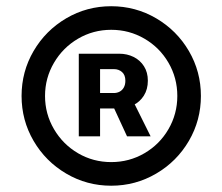

<svg xmlns="http://www.w3.org/2000/svg" viewBox="-20 -757 704 608"><path d="M229.5 -586.9H357.9Q382.3 -586.9 403.1 -576.7Q423.8 -566.4 436 -547.1Q448.2 -527.8 448.2 -501.5Q448.2 -474.1 435.5 -454.1Q422.9 -434.1 401.6 -423.8Q380.4 -413.6 355 -413.6H266.6V-462.4H340.3Q350.6 -462.4 358.9 -466.8Q367.2 -471.2 372.1 -480Q377 -488.8 377 -501.4Q377 -519.5 366.5 -528.8Q356 -538.1 340.8 -538.1H296.9V-325.2H229.5ZM457 -325.2H382.3L326.2 -446.8H396.5ZM48.3 -453.1Q48.3 -530.3 86.4 -595.5Q124.5 -660.6 189.7 -699Q254.9 -737.3 332 -737.3Q409.2 -737.3 474.6 -699Q540 -660.6 578.1 -595.5Q616.2 -530.3 616.2 -453.1Q616.2 -376 578.1 -310.8Q540 -245.6 474.6 -207.3Q409.2 -168.9 332 -168.9Q254.9 -168.9 189.7 -207.3Q124.5 -245.6 86.4 -310.8Q48.3 -376 48.3 -453.1ZM541.5 -453.2Q541.5 -510.3 513.5 -558.4Q485.5 -606.6 437.3 -634.6Q389.2 -662.6 332.2 -662.6Q275.2 -662.6 227.2 -634.5Q179.2 -606.4 150.9 -558.1Q122.6 -509.8 122.6 -453.1Q122.6 -396.5 150.9 -348.1Q179.2 -299.8 227.2 -271.7Q275.2 -243.7 332.2 -243.7Q389.2 -243.7 437.3 -271.7Q485.5 -299.7 513.5 -348Q541.5 -396.2 541.5 -453.2Z"/></svg>

Font: Inter RS Variable
Style: Regular
Weight: 400
Designer: Rasmus Andersson (customised by Maria Ramos and Noel Pretorius)
Foundry: rsms
Version: Version 3.001;Glyphs 3.2.3 (3260)